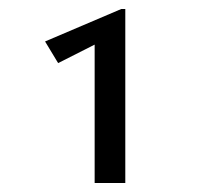

<svg xmlns="http://www.w3.org/2000/svg" viewBox="-20 -687 445 426"><path d="M258 -667V-281H190V-588L109 -547L80 -595L249 -667Z"/></svg>

Font: Belleza
Style: Regular
Weight: 400
Designer: Eduardo Rodriguez Tunni
Foundry: Eduardo Rodriguez Tunni
Version: Version 1.001